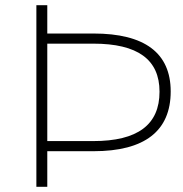

<svg xmlns="http://www.w3.org/2000/svg" viewBox="-20 -719 706 739"><path d="M340 -590H162V-699H120V0H162V-137H340C537 -137 637 -215 637 -367C637 -515 537 -590 340 -590ZM339 -176H162V-551H339C510 -551 594 -490 594 -366C594 -239 510 -176 339 -176Z"/></svg>

Font: Montserrat arm ExtraLight
Style: Regular
Weight: 275
Designer: Julieta Ulanovsky
Foundry: Julieta Ulanovsky
Version: Version 6.000;PS 006.000;hotconv 1.0.88;makeotf.lib2.5.64775